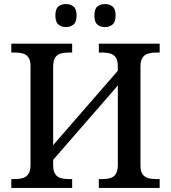

<svg xmlns="http://www.w3.org/2000/svg" viewBox="-20 -930 846 950"><path d="M500 -796Q477 -796 462 -808.5Q447 -821 447 -853Q447 -886 462 -898Q477 -910 500 -910Q521 -910 536.5 -898Q552 -886 552 -853Q552 -821 536.5 -808.5Q521 -796 500 -796ZM306 -796Q284 -796 269 -808.5Q254 -821 254 -853Q254 -886 269 -898Q284 -910 306 -910Q328 -910 343.5 -898Q359 -886 359 -853Q359 -821 343.5 -808.5Q328 -796 306 -796ZM36 0V-44H55Q76 -44 93 -49Q110 -54 120.5 -69Q131 -84 131 -115V-603Q131 -633 120 -647Q109 -661 92 -665.5Q75 -670 55 -670H36V-714H337V-670H319Q298 -670 280.5 -665Q263 -660 253 -645.5Q243 -631 243 -599V-212L563 -580V-599Q563 -631 553 -645.5Q543 -660 526 -665Q509 -670 487 -670H469V-714H770V-670H751Q731 -670 713.5 -665Q696 -660 685.5 -645.5Q675 -631 675 -599V-110Q675 -81 686 -67Q697 -53 714 -48.5Q731 -44 751 -44H770V0H469V-44H487Q509 -44 526 -49Q543 -54 553 -69Q563 -84 563 -115V-507L243 -139V-115Q243 -84 253 -69Q263 -54 280.5 -49Q298 -44 319 -44H337V0Z"/></svg>

Font: ET Text
Style: Regular
Weight: 470
Designer: Monotype Design Team
Foundry: Monotype Imaging Inc.
Version: Version 2.009